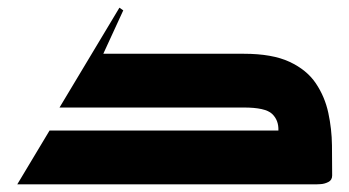

<svg xmlns="http://www.w3.org/2000/svg" viewBox="-20 -480 910 500"><path d="M25 0 109 -140H705Q706 -167 688.5 -183.5Q671 -200 615 -200H135L291 -460L301 -453L249 -340H615Q689 -340 734 -319Q779 -298 802.5 -263Q826 -228 835 -186Q844 -144 844.5 -101.5Q845 -59 845 -23Q845 -11 835 -6Q825 -1 815 -0.5Q805 0 805 0Z"/></svg>

Font: Reem Kufi Fun
Style: Regular
Weight: 400
Designer: Khaled Hosny
Version: Version 1.005